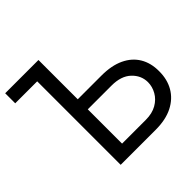

<svg xmlns="http://www.w3.org/2000/svg" viewBox="-199 -892 1056 1056"><g transform="rotate(-45 328.5 -364.0)"><path d="M245.1 -727.5V-649.4H-13.7V-727.5ZM222.7 -421.9H429.7Q507.8 -421.9 561.8 -396.5Q615.7 -371.1 643.6 -324.5Q671.4 -277.8 670.9 -214.8Q671.4 -151.4 643.6 -103Q615.7 -54.7 561.8 -27.3Q507.8 0 429.7 0H157.2V-727.5H245.1V-77.1H429.7Q479.5 -77.1 514.2 -96.9Q548.8 -116.7 566.9 -148.7Q585 -180.7 585 -215.8Q584.5 -268.1 544.4 -305.9Q504.4 -343.8 429.7 -343.8H222.7Z"/></g></svg>

Font: Inter Tight
Style: Regular
Weight: 400
Designer: Rasmus Andersson
Foundry: rsms
Version: Version 3.002